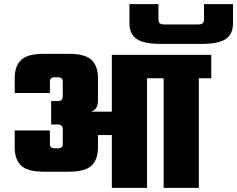

<svg xmlns="http://www.w3.org/2000/svg" viewBox="-20 -907 1145 927"><path d="M965 -887H1105V-794Q1105 -743 1070.5 -719Q1036 -695 953 -695H757Q674 -695 639.5 -719Q605 -743 605 -794V-887H745V-815Q745 -800 751.5 -794.5Q758 -789 773 -789H937Q952 -789 958.5 -794.5Q965 -800 965 -815ZM1000 -642V-529H940V0H770V-529H690V0H520V-255H453V-195Q453 -137 422 -107.5Q391 -78 313 -78H191Q113 -78 82 -107.5Q51 -137 51 -195V-277H221V-211Q221 -191 244 -191H260Q283 -191 283 -211V-282Q283 -306 260 -306H227V-419H260Q283 -419 283 -443V-514Q283 -534 260 -534H244Q221 -534 221 -514V-458H51V-530Q51 -588 82 -617.5Q113 -647 191 -647H313Q391 -647 422 -617.5Q453 -588 453 -530V-421Q453 -379 420 -368H520V-642Z"/></svg>

Font: Teko
Style: Bold
Weight: 700
Designer: Manushi Parikh, Jonny Pinhorn
Foundry: Indian Type Foundry
Version: Version 1.106;PS 1.0;hotconv 1.0.78;makeotf.lib2.5.61930; tt